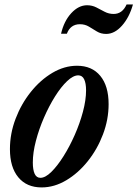

<svg xmlns="http://www.w3.org/2000/svg" viewBox="-20 -829 616 860"><path d="M166.5 10.5Q99.5 10.5 62 -34.8Q24.5 -80 24.5 -161Q24.5 -230.5 49.8 -297Q75 -363.5 118 -417.2Q161 -471 214.8 -502.8Q268.5 -534.5 325 -534.5Q392 -534.5 429.2 -489.2Q466.5 -444 466.5 -362.5Q466.5 -293.5 441.2 -227Q416 -160.5 373.2 -107Q330.5 -53.5 276.8 -21.5Q223 10.5 166.5 10.5ZM161 -32.5Q183 -32.5 210 -59Q237 -85.5 264.2 -128.8Q291.5 -172 314.5 -224Q337.5 -276 351.5 -328.5Q365.5 -381 365.5 -424.5Q365.5 -456 357 -473.8Q348.5 -491.5 330.5 -491.5Q308 -491.5 280.8 -465.8Q253.5 -440 226.5 -397Q199.5 -354 177 -302.2Q154.5 -250.5 140.8 -198Q127 -145.5 127 -101Q127 -68.5 135.2 -50.5Q143.5 -32.5 161 -32.5ZM455.5 -677Q432 -677 414 -688Q396 -699 378.2 -709.8Q360.5 -720.5 338 -720.5Q295.5 -720.5 279.5 -678H253.5Q266.5 -734.5 299.2 -770Q332 -805.5 370 -805.5Q392.5 -805.5 411.5 -795.8Q430.5 -786 449 -776.2Q467.5 -766.5 489 -766.5Q528 -766.5 547 -809H575.5Q559.5 -751.5 526.5 -714.2Q493.5 -677 455.5 -677Z"/></svg>

Font: Libre Caslon Condensed SemiBold Italic
Style: Regular
Weight: 600
Italic angle: -22.583°
Designer: Pablo Impallari, Rodrigo Fuenzalida, Katja Schimmel, Ertekin Erdin
Foundry: Pablo Impallari, Rodrigo Fuenzalida
Version: Version 2.000; ttfautohint (v1.8.4.7-5d5b);gftools[0.9.33]